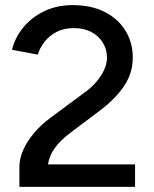

<svg xmlns="http://www.w3.org/2000/svg" viewBox="-20 -732 604 752"><path d="M56 0V-79Q56 -110 70.5 -143.5Q85 -177 112.5 -210Q140 -243 178 -271L313 -371Q337 -388 356.5 -410.5Q376 -433 387.5 -457.5Q399 -482 399 -506Q399 -538 383 -564.5Q367 -591 338 -606.5Q309 -622 269 -622Q231 -622 202.5 -607.5Q174 -593 155 -569Q136 -545 128 -518L27 -537Q38 -583 70 -623Q102 -663 152 -687.5Q202 -712 265 -712Q337 -712 389.5 -685.5Q442 -659 471 -612.5Q500 -566 500 -506Q500 -448 468.5 -399Q437 -350 378 -304L253 -210Q216 -182 194.5 -152Q173 -122 168 -88H509V0Z"/></svg>

Font: Figtree Light Medium
Style: Regular
Weight: 500
Version: Version 2.001;gftools[0.9.30]